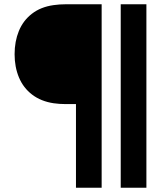

<svg xmlns="http://www.w3.org/2000/svg" viewBox="-20 -740 755 901"><path d="M336.5 141V-251.5H289.5Q259 -251.5 231.5 -255.5Q172 -264.5 130.8 -296Q89.5 -327.5 69 -376.5Q48.5 -425.5 48.5 -485.5Q48.5 -545.5 68.5 -594.5Q88.5 -643.5 129.8 -675.5Q171 -707.5 231.5 -716Q259 -720 289.5 -720H457V141ZM546.5 141V-720H667V141Z"/></svg>

Font: Vela Sans Bd
Style: Bold
Weight: 700
Designer: Principal design: Mikhail Sharanda - project Manrope.
Design modification: Ravid Balaliev
Foundry: Mikhail Sharanda
Version: Version 1.001